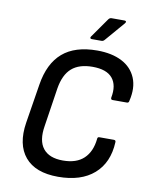

<svg xmlns="http://www.w3.org/2000/svg" viewBox="-93 -911 782 991"><g transform="rotate(10 298.0 -416.0)"><path d="M280 11Q161 11 106.5 -54Q52 -119 70 -235L103 -441Q121 -554 186 -610Q251 -666 367 -666Q444 -666 496.5 -639Q549 -612 570.5 -560.5Q592 -509 575 -439Q574 -428 564 -428H489Q479 -428 480 -439Q493 -505 462.5 -542Q432 -579 358 -579Q288 -579 249 -545Q210 -511 198 -438L167 -235Q154 -157 186 -116.5Q218 -76 290 -76Q361 -76 399.5 -112.5Q438 -149 445 -216Q445 -227 455 -227H531Q542 -227 541 -216Q536 -108 468 -48.5Q400 11 280 11ZM328 -719Q322 -719 320.5 -723Q319 -727 322 -731L393 -832Q400 -843 410 -843H478Q485 -843 486.5 -839Q488 -835 483 -829L397 -729Q393 -724 389 -721.5Q385 -719 379 -719Z"/></g></svg>

Font: Sofia Sans Semi Condensed SemiBold
Style: Italic
Weight: 600
Italic angle: -9°
Version: Version 4.100